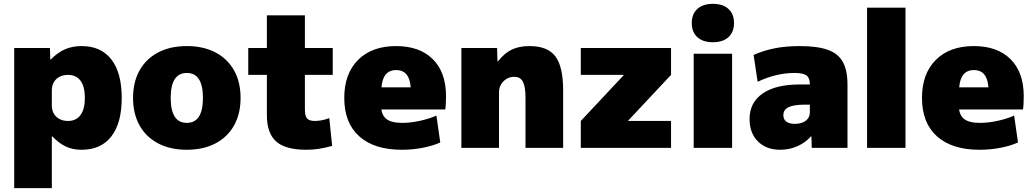

<svg xmlns="http://www.w3.org/2000/svg" viewBox="-20 -770 5378 1000"><path d="M405 -530Q506 -530 560 -460.5Q614 -391 614 -260Q614 -129 560 -59.5Q506 10 405 10Q359 10 323.5 -6.5Q288 -23 252 -60H250V210H54V-520H240L242 -460H244Q281 -497 319 -513.5Q357 -530 405 -530ZM334 -380Q309 -380 290 -370Q271 -360 260.5 -342Q250 -324 250 -300V-220Q250 -196 260.5 -178Q271 -160 290 -150Q309 -140 334 -140Q377 -140 399.5 -171Q422 -202 422 -260Q422 -319 399.5 -349.5Q377 -380 334 -380Z M953 10Q867 10 804 -23Q741 -56 707 -116.5Q673 -177 673 -260Q673 -343 707 -403.5Q741 -464 804 -497Q867 -530 953 -530Q1039 -530 1102 -497Q1165 -464 1199 -403.5Q1233 -343 1233 -260Q1233 -177 1199 -116.5Q1165 -56 1102 -23Q1039 10 953 10ZM953 -130Q995 -130 1016 -162.5Q1037 -195 1037 -260Q1037 -325 1016 -357.5Q995 -390 953 -390Q911 -390 890 -357.5Q869 -325 869 -260Q869 -195 890 -162.5Q911 -130 953 -130Z M1575 10Q1467 10 1418.5 -33Q1370 -76 1370 -170V-380H1273V-520H1370V-690H1568V-520H1713V-380H1568V-200Q1568 -166 1579.5 -153Q1591 -140 1620 -140Q1638 -140 1658 -144Q1678 -148 1695 -155L1710 -10Q1673 0 1642 5Q1611 10 1575 10Z M2073 10Q1929 10 1851 -60Q1773 -130 1773 -260Q1773 -386 1845 -458Q1917 -530 2043 -530Q2166 -530 2234.5 -461.5Q2303 -393 2303 -270Q2303 -252 2302 -230Q2301 -208 2299 -200H1883V-315H2144L2121 -280Q2121 -345 2102.5 -375Q2084 -405 2043 -405Q2003 -405 1984 -375Q1965 -345 1965 -280V-220Q1965 -173 1991 -151.5Q2017 -130 2075 -130Q2119 -130 2168.5 -141Q2218 -152 2253 -168L2273 -28Q2236 -11 2183 -0.5Q2130 10 2073 10Z M2383 0V-520H2569L2571 -450H2573Q2608 -494 2646 -512Q2684 -530 2738 -530Q2832 -530 2872.5 -476.5Q2913 -423 2913 -300V0H2717V-260Q2717 -319 2703.5 -344.5Q2690 -370 2658 -370Q2636 -370 2618 -359Q2600 -348 2589.5 -330Q2579 -312 2579 -290V0Z M3005 0V-140L3228 -378V-380H3005V-520H3475V-380L3252 -142V-140H3475V0Z M3593 0V-490H3793V0ZM3693 -550Q3641 -550 3612 -576.5Q3583 -603 3583 -650Q3583 -697 3612 -723.5Q3641 -750 3693 -750Q3745 -750 3774 -723.5Q3803 -697 3803 -650Q3803 -603 3774 -576.5Q3745 -550 3693 -550Z M4044 10Q3971 10 3927.5 -33.5Q3884 -77 3884 -150Q3884 -236 3952 -283Q4020 -330 4144 -330H4198Q4198 -364 4180.5 -377Q4163 -390 4118 -390Q4071 -390 4022.5 -378.5Q3974 -367 3926 -344L3905 -484Q3960 -508 4017.5 -519Q4075 -530 4145 -530Q4237 -530 4291.5 -510.5Q4346 -491 4370 -447Q4394 -403 4394 -330V0H4208L4206 -60H4204Q4175 -27 4133 -8.5Q4091 10 4044 10ZM4120 -125Q4144 -125 4161.5 -132.5Q4179 -140 4188.5 -153.5Q4198 -167 4198 -185V-225H4174Q4115 -225 4087.5 -212Q4060 -199 4060 -170Q4060 -148 4075.5 -136.5Q4091 -125 4120 -125Z M4496 0V-730H4696V0Z M5082 10Q4938 10 4860 -60Q4782 -130 4782 -260Q4782 -386 4854 -458Q4926 -530 5052 -530Q5175 -530 5243.5 -461.5Q5312 -393 5312 -270Q5312 -252 5311 -230Q5310 -208 5308 -200H4892V-315H5153L5130 -280Q5130 -345 5111.5 -375Q5093 -405 5052 -405Q5012 -405 4993 -375Q4974 -345 4974 -280V-220Q4974 -173 5000 -151.5Q5026 -130 5084 -130Q5128 -130 5177.5 -141Q5227 -152 5262 -168L5282 -28Q5245 -11 5192 -0.5Q5139 10 5082 10Z"/></svg>

Font: M PLUS 2 Black
Style: Regular
Weight: 900
Designer: Coji Morishita
Foundry: UNDERFOREST DESIGN
Version: Version 1.001